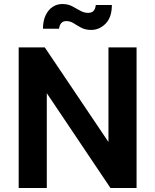

<svg xmlns="http://www.w3.org/2000/svg" viewBox="-20 -936 772 956"><path d="M73 -700H203L520 -229V-700H660V0H530L213 -472V0H73ZM434 -787Q405 -787 384.5 -798Q364 -809 347 -820Q330 -831 310 -831Q279 -831 274 -793H194Q194 -833 207.5 -860.5Q221 -888 242.5 -902Q264 -916 290 -916Q318 -916 339 -905Q360 -894 379 -883Q398 -872 419 -872Q437 -872 446 -882Q455 -892 457 -911H537Q537 -850 506 -818.5Q475 -787 434 -787Z"/></svg>

Font: Moderustic SemiBold
Style: Regular
Weight: 600
Designer: Tural Alisoy
Foundry: TAFT Foundry
Version: Version 2.120